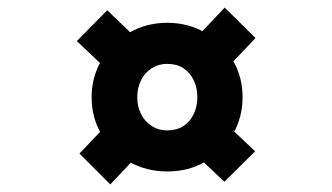

<svg xmlns="http://www.w3.org/2000/svg" viewBox="-20 -559 874 505"><path d="M420 -108Q364 -108 319 -134Q274 -160 247.5 -204.5Q221 -249 221 -303Q221 -357 247.5 -401.5Q274 -446 319 -472.5Q364 -499 420 -499Q476 -499 520.5 -472.5Q565 -446 591.5 -402Q618 -358 618 -303Q618 -249 591.5 -204.5Q565 -160 520.5 -134Q476 -108 420 -108ZM270 -74 189 -155 279 -250 359 -168ZM275 -363 182 -451 262 -532 356 -442ZM420 -216Q445 -216 462.5 -227.5Q480 -239 489.5 -259Q499 -279 499 -303Q499 -328 489.5 -348Q480 -368 462.5 -379.5Q445 -391 420 -391Q397 -391 379 -379.5Q361 -368 351 -348Q341 -328 341 -303Q341 -279 351 -259Q361 -239 379 -227.5Q397 -216 420 -216ZM570 -81 476 -170 556 -251 651 -161ZM560 -362 479 -442 571 -539 652 -459Z"/></svg>

Font: Lexend Zetta Medium
Style: Regular
Weight: 500
Designer: Bonnie Shaver-Troup, Thomas Jockin
Foundry: Lexend
Version: Version 1.007